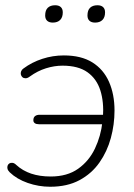

<svg xmlns="http://www.w3.org/2000/svg" viewBox="-20 -703 511 731"><path d="M171 8Q127 8 85.5 -6.5Q44 -21 17 -47Q10 -54 8.5 -60.5Q7 -67 9 -72.5Q11 -78 16 -81Q21 -84 28 -83Q35 -82 42 -75Q66 -53 98.5 -42Q131 -31 173 -31Q236 -31 277.5 -60.5Q319 -90 341.5 -137.5Q364 -185 370 -239L377 -230H128Q118 -230 112.5 -234Q107 -238 107 -245Q107 -256 113.5 -261Q120 -266 130 -266H382L372 -256Q376 -315 362 -359Q348 -403 313 -428Q278 -453 218 -453Q187 -453 155 -443Q123 -433 94 -412Q85 -405 77.5 -405Q70 -405 65.5 -409Q61 -413 59.5 -419Q58 -425 60.5 -431.5Q63 -438 69 -442Q101 -466 141 -479Q181 -492 223 -492Q289 -492 331.5 -465.5Q374 -439 395 -391.5Q416 -344 416 -282Q416 -229 402 -177.5Q388 -126 358.5 -84Q329 -42 282.5 -17Q236 8 171 8ZM342 -617Q328 -617 320.5 -624Q313 -631 313 -644Q313 -664 323 -673.5Q333 -683 351 -683Q365 -683 372.5 -676Q380 -669 380 -656Q380 -637 370 -627Q360 -617 342 -617ZM181 -617Q167 -617 159.5 -624Q152 -631 152 -644Q152 -664 162 -673.5Q172 -683 190 -683Q204 -683 211.5 -676Q219 -669 219 -656Q219 -637 209 -627Q199 -617 181 -617Z"/></svg>

Font: Nunito ExtraLight
Style: Italic
Weight: 200
Italic angle: -9°
Designer: Vernon Adams
Foundry: Vernon Adams
Version: Version 3.602